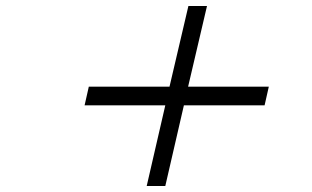

<svg xmlns="http://www.w3.org/2000/svg" viewBox="-20 -620 1040 640"><path d="M593 -269 531 0H469L531 -269H262L276 -331H545L608 -600H670L607 -331H876L862 -269Z"/></svg>

Font: Perun
Style: Bold Italic
Weight: 700
Italic angle: -12°
Foundry: Copyright (c) Stefan Peev, Context Ltd, 2016
Version: Version 1.027